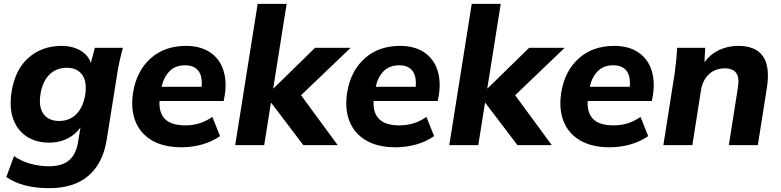

<svg xmlns="http://www.w3.org/2000/svg" viewBox="-20 -756 4066 1000"><path d="M237 224Q96 224 13 166L53 57Q90 83 137.5 96.5Q185 110 234 110Q304 110 340 78.5Q376 47 386 -13L399 -92Q374 -56 331.5 -34.5Q289 -13 236 -13Q168 -13 119 -45Q70 -77 48.5 -137Q27 -197 41 -282Q60 -396 130 -456.5Q200 -517 301 -517Q357 -517 398.5 -493Q440 -469 453 -428L474 -507H620Q611 -474 603.5 -440.5Q596 -407 591 -375L536 -30Q517 93 441.5 158.5Q366 224 237 224ZM288 -126Q342 -126 377.5 -161.5Q413 -197 424 -263Q434 -332 407.5 -367.5Q381 -403 328 -403Q274 -403 238 -368Q202 -333 191 -267Q180 -198 207 -162Q234 -126 288 -126Z M925 11Q832 11 771 -25Q710 -61 685 -125Q660 -189 673 -273Q691 -386 764 -451.5Q837 -517 949 -517Q1023 -517 1072.5 -484.5Q1122 -452 1142 -394.5Q1162 -337 1151 -263L1145 -230H811Q807 -169 839.5 -136Q872 -103 946 -103Q982 -103 1016.5 -113Q1051 -123 1086 -147L1126 -47Q1084 -18 1032.5 -3.5Q981 11 925 11ZM944 -416Q893 -416 862.5 -384.5Q832 -353 822 -304H1030Q1035 -360 1012.5 -388Q990 -416 944 -416Z M1205 0 1322 -736H1473L1403 -296H1405L1621 -507H1806L1548 -260L1739 0H1560L1393 -220H1391L1356 0Z M2040 11Q1947 11 1886 -25Q1825 -61 1800 -125Q1775 -189 1788 -273Q1806 -386 1879 -451.5Q1952 -517 2064 -517Q2138 -517 2187.5 -484.5Q2237 -452 2257 -394.5Q2277 -337 2266 -263L2260 -230H1926Q1922 -169 1954.5 -136Q1987 -103 2061 -103Q2097 -103 2131.5 -113Q2166 -123 2201 -147L2241 -47Q2199 -18 2147.5 -3.5Q2096 11 2040 11ZM2059 -416Q2008 -416 1977.5 -384.5Q1947 -353 1937 -304H2145Q2150 -360 2127.5 -388Q2105 -416 2059 -416Z M2320 0 2437 -736H2588L2518 -296H2520L2736 -507H2921L2663 -260L2854 0H2675L2508 -220H2506L2471 0Z M3155 11Q3062 11 3001 -25Q2940 -61 2915 -125Q2890 -189 2903 -273Q2921 -386 2994 -451.5Q3067 -517 3179 -517Q3253 -517 3302.5 -484.5Q3352 -452 3372 -394.5Q3392 -337 3381 -263L3375 -230H3041Q3037 -169 3069.5 -136Q3102 -103 3176 -103Q3212 -103 3246.5 -113Q3281 -123 3316 -147L3356 -47Q3314 -18 3262.5 -3.5Q3211 11 3155 11ZM3174 -416Q3123 -416 3092.5 -384.5Q3062 -353 3052 -304H3260Q3265 -360 3242.5 -388Q3220 -416 3174 -416Z M3435 0 3494 -375Q3503 -439 3507 -507H3653L3649 -432Q3680 -474 3725.5 -495.5Q3771 -517 3825 -517Q4009 -517 3974 -298L3927 0H3776L3823 -298Q3832 -353 3814 -376.5Q3796 -400 3756 -400Q3705 -400 3672 -369Q3639 -338 3631 -286L3586 0Z"/></svg>

Font: Mulish ExtraBold
Style: Italic
Weight: 800
Italic angle: -9°
Designer: Vernon Adams
Foundry: Vernon Adams
Version: Version 3.603; ttfautohint (v1.8.3)